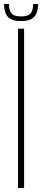

<svg xmlns="http://www.w3.org/2000/svg" viewBox="-32 -944 212 964"><path d="M58.5 0V-800H89V0ZM73.5 -838Q29 -838 9 -858Q-11 -878 -12 -924H13Q14 -889.5 27 -875.5Q40 -861.5 73.5 -861.5Q107.5 -861.5 120.8 -875.5Q134 -889.5 134.5 -924H159.5Q158.5 -878 138.5 -858Q118.5 -838 73.5 -838Z"/></svg>

Font: Big Shoulders Display Thin ExtraLight
Style: Regular
Weight: 250
Version: Version 2.002